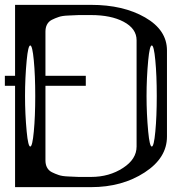

<svg xmlns="http://www.w3.org/2000/svg" viewBox="-20 -770 790 790"><path d="M89.8 -228.5Q95.7 -167 104.5 -167Q113.3 -167 119.1 -228.5Q125 -290 125 -375Q125 -460 119.1 -521.5Q113.3 -583 104.5 -583Q95.7 -583 89.8 -521.5Q83 -449.2 83 -375Q83 -300.8 89.8 -228.5ZM589.8 -228.5Q595.7 -167 604.5 -167Q613.3 -167 619.1 -228.5Q625 -290 625 -375Q625 -460 619.1 -521.5Q613.3 -583 604.5 -583Q595.7 -583 589.8 -521.5Q583 -449.2 583 -375Q583 -300.8 589.8 -228.5ZM542 -167V-604.5Q542 -652.3 488.3 -680.7Q436.5 -708 354.5 -708H303.7Q295.9 -708 260.7 -706.1Q235.4 -705.1 221.7 -700.2Q207 -695.3 193.4 -688.5Q179.7 -681.6 172.9 -668Q167 -656.2 167 -639.6V-458H333V-417H167V-110.4Q167 -93.8 172.9 -82Q179.7 -68.4 193.4 -61.5Q207 -54.7 221.7 -49.8Q235.4 -44.9 260.7 -43.9Q295.9 -42 303.7 -42H354.5Q429.7 -42 486.3 -79.1Q542 -115.2 542 -167ZM667 -208Q667 -120.1 575.2 -60.5Q482.4 0 354.5 0H42V-417H0V-458H42V-750H354.5Q487.3 -750 577.1 -698.2Q667 -646.5 667 -562.5Z"/></svg>

Font: okolaksMetalik
Style: bold
Weight: 700
Width: 7
Version: Version 0.6